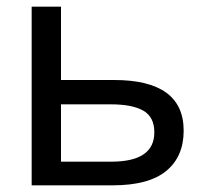

<svg xmlns="http://www.w3.org/2000/svg" viewBox="-20 -556 614 576"><path d="M163 -316H322Q531 -316 531 -164Q531 -86 478.5 -43Q426 0 318 0H75V-536H163ZM443 -159Q443 -205 410 -224Q377 -243 312 -243H163V-71H314Q443 -71 443 -159Z"/></svg>

Font: Advent Sans Logo
Style: Regular
Weight: 400
Designer: Types & Symbols
Foundry: Types & Symbols
Version: Version 1.002